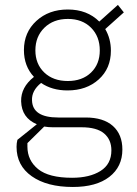

<svg xmlns="http://www.w3.org/2000/svg" viewBox="-20 -533 552 776"><path d="M326.2 -58.1Q397.9 -58.1 436.3 -23.9Q474.6 10.3 474.6 71.3Q474.6 141.1 421.9 181.9Q369.1 222.7 274.4 222.7Q169.9 222.7 108.4 179.4Q46.9 136.2 46.9 60.5Q46.9 45.4 50.3 32.2L128.9 -30.8Q67.4 -56.6 65.4 -123.5Q64 -180.2 117.2 -222.2Q76.7 -265.6 76.7 -330.6Q76.7 -402.3 127 -448.5Q177.2 -494.6 253.9 -494.6Q332.5 -494.6 381.3 -445.8L456.5 -513.2L480.5 -482.9L405.3 -415.5Q428.2 -376.5 428.2 -328.1Q428.2 -256.3 378.9 -211.9Q329.6 -167.5 252.9 -167.5Q190.4 -167.5 146 -197.8Q107.4 -166.5 109.4 -127.4Q111.3 -58.1 215.3 -58.1ZM254.4 -456.5Q195.8 -456.5 159.4 -420.9Q123 -385.3 123 -329.6Q123 -274.4 158.9 -240Q194.8 -205.6 253.9 -205.6Q312.5 -205.6 347.9 -239.7Q383.3 -273.9 383.3 -329.1Q383.3 -385.7 347.9 -421.1Q312.5 -456.5 254.4 -456.5ZM271.5 185.5Q342.3 185.5 386.2 158Q430.2 130.4 430.2 74.7Q430.2 31.2 400.6 6.3Q371.1 -18.6 309.6 -18.6H193.4Q175.8 -18.6 158.7 -21.5L90.8 45.4V59.6Q90.8 115.2 134 150.4Q177.2 185.5 271.5 185.5Z"/></svg>

Font: HK Grotesk Light Legacy
Style: Regular
Weight: 300
Designer: Alfredo Marco Pradil
Foundry: Hanken Design Co.
Version: Version 2.022;PS 002.022;hotconv 1.0.88;makeotf.lib2.5.64775